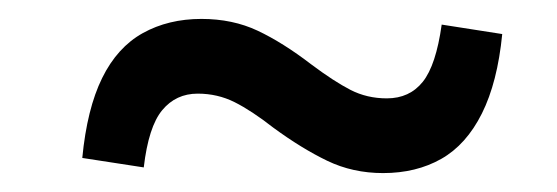

<svg xmlns="http://www.w3.org/2000/svg" viewBox="-20 -446 589 203"><path d="M309 -378Q333 -360 350.5 -351Q368 -342 389 -342Q413 -342 427 -359.5Q441 -377 447 -420L511 -410Q506 -359 489.5 -326Q473 -293 446.5 -278Q420 -263 385 -263Q353 -263 326 -276Q299 -289 269 -311Q246 -329 228 -338Q210 -347 189 -347Q166 -347 151.5 -329.5Q137 -312 132 -269L67 -279Q72 -331 88 -363.5Q104 -396 131 -411Q158 -426 193 -426Q226 -426 252.5 -413.5Q279 -401 309 -378Z"/></svg>

Font: Source Serif 4 SemiBold
Style: Italic
Weight: 600
Italic angle: -12°
Designer: Frank Grießhammer
Foundry: Adobe Systems Incorporated
Version: Version 4.004;hotconv 1.0.116;makeotfexe 2.5.65601